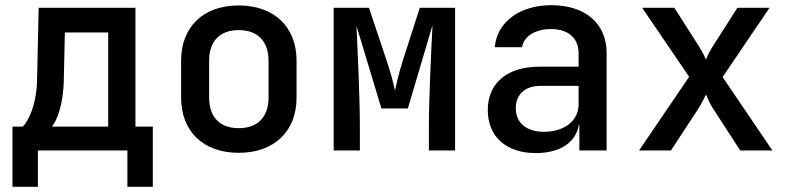

<svg xmlns="http://www.w3.org/2000/svg" viewBox="-20 -580 3040 740"><path d="M126 140V0H471V140H569V-92H502V-550H129L123 -277C122 -180 91 -115 68 -92H28V140ZM180 -92C199 -114 225 -178 226 -276L230 -455H397V-92Z M900 9C1037 9 1123 -74 1123 -204V-346C1123 -476 1037 -559 900 -559C763 -559 678 -476 678 -346V-204C678 -74 763 9 900 9ZM900 -86C828 -86 786 -128 786 -204V-346C786 -422 828 -464 900 -464C972 -464 1015 -422 1015 -346V-204C1015 -128 972 -86 900 -86Z M1367 0V-90C1367 -210 1358 -391 1354 -480L1450 -162H1552L1647 -483C1642 -389 1633 -200 1633 -90V0H1734V-550H1598L1531 -342C1517 -297 1507 -252 1502 -231C1498 -252 1487 -297 1472 -341L1402 -550H1266V0Z M2105 -560C1983 -560 1895 -495 1887 -398H1992C1999 -440 2043 -468 2103 -468C2170 -468 2210 -434 2210 -374V-323H2059C1936 -323 1860 -261 1860 -156C1860 -53 1931 10 2045 10C2138 10 2200 -31 2211 -99H2213V0H2318V-376C2318 -489 2236 -560 2105 -560ZM2077 -72C2009 -72 1968 -106 1968 -163C1968 -216 2004 -249 2062 -249H2210V-177C2210 -115 2155 -72 2077 -72Z M2566 0 2674 -165C2684 -181 2695 -203 2701 -216C2706 -203 2716 -181 2726 -165L2833 0H2957L2765 -283L2946 -550H2822L2725 -398C2715 -382 2705 -362 2701 -350C2696 -362 2686 -382 2676 -398L2579 -550H2455L2636 -284L2443 0Z"/></svg>

Font: Tekne LDO SemiBold
Style: Regular
Weight: 600
Monospace: yes
Designer: Alessio Laiso, Mario Rullo, Paolo Rosset
Foundry: Alessio Laiso
Version: Version 1.000;hotconv 1.0.109;makeotfexe 2.5.65596